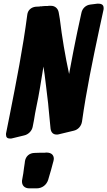

<svg xmlns="http://www.w3.org/2000/svg" viewBox="-20 -765 590 1056"><path d="M112 -20C136 -25 156 -45 160 -69L167 -105C171 -130 175 -154 180 -177C195 -246 206 -319 219 -399C222 -382 228 -338 233 -294L241 -227C244 -204 246 -186 247 -171L258 -58C261 -33 276 -25 291 -25C296 -25 299 -25 302 -26L385 -46C409 -51 427 -71 431 -96C455 -267 490 -435 526 -604L549 -710C550 -713 550 -716 550 -721C550 -742 534 -745 517 -745L477 -740C452 -737 433 -719 428 -695L405 -589C400 -566 396 -547 393 -530L383 -480C376 -447 371 -413 360 -358C339 -455 321 -561 309 -661L303 -696C299 -720 281 -733 261 -733H248C245 -732 241 -732 238 -732H228L215 -731C213 -731 211 -731 210 -730H200C199 -729 197 -729 195 -729L176 -728C151 -725 133 -709 130 -684C106 -499 70 -318 34 -135L14 -35C13 -32 13 -29 13 -25C13 -10 20 -3 35 -3C40 -3 43 -3 46 -4ZM181 271C212 271 236 252 245 224L249 210C258 179 265 157 272 128L274 121C275 116 276 112 276 108C276 91 266 74 235 74C230 75 224 75 219 75H202L172 76C141 76 121 95 117 123L116 132C113 149 111 168 108 189L102 223C101 226 101 229 101 234C101 253 113 271 142 271Z"/></svg>

Font: Bangerz
Style: Bold
Weight: 700
Designer: vernon adams
Foundry: Vernon Adams
Version: Version 2.10;December 28, 2023;FontCreator 13.0.0.2683 64-bi